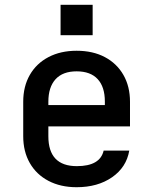

<svg xmlns="http://www.w3.org/2000/svg" viewBox="-20 -772 640 802"><path d="M300 10Q233 10 182.5 -16.5Q132 -43 104.5 -91Q77 -139 77 -203V-347Q77 -411 104.5 -459Q132 -507 182.5 -533.5Q233 -560 300 -560Q368 -560 418 -533.5Q468 -507 495.5 -459Q523 -411 523 -347V-244H182V-203Q182 -78 301 -78Q398 -78 413 -143H520Q508 -73 448 -31.5Q388 10 300 10ZM182 -333H418V-348Q418 -409 388 -441.5Q358 -474 300 -474Q242 -474 212 -441Q182 -408 182 -347ZM233 -752H367V-625H233Z"/></svg>

Font: Tiny SemiBold
Style: Regular
Weight: 600
Designer: Philipp Nurullin, Konstantin Bulenkov
Foundry: JetBrains
Version: Version 2.251; ttfautohint (v1.8.4.7-5d5b)